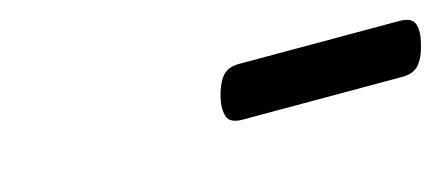

<svg xmlns="http://www.w3.org/2000/svg" viewBox="-25 -878 694 298"><g transform="rotate(-15 322.5 -728.5)"><path d="M341 -686Q321 -686 317 -698Q313 -710 317 -728Q322 -749 331 -760Q340 -771 358 -771H616Q636 -771 640 -759Q644 -747 639 -728Q634 -707 625 -696.5Q616 -686 598 -686Z"/></g></svg>

Font: Playwrite CO
Style: Regular
Weight: 400
Designer: Veronika Burian, José Scaglione
Foundry: TypeTogether
Version: Version 1.000